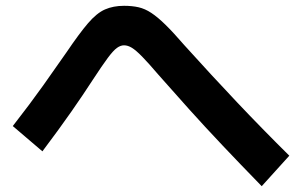

<svg xmlns="http://www.w3.org/2000/svg" viewBox="-20 -668 1040 661"><path d="M881 -27Q806 -104 745 -168.5Q684 -233 631 -292Q578 -351 526 -410Q491 -451 469.5 -473Q448 -495 434 -503.5Q420 -512 407 -512Q395 -512 382.5 -503Q370 -494 351 -468.5Q332 -443 300 -394Q267 -343 225.5 -283.5Q184 -224 126 -147L24 -234Q84 -311 128.5 -373.5Q173 -436 209 -488Q253 -553 283 -588Q313 -623 341.5 -635.5Q370 -648 407 -648Q435 -648 457 -643Q479 -638 501 -623.5Q523 -609 550 -582.5Q577 -556 615 -512Q708 -409 795.5 -316.5Q883 -224 976 -132Z"/></svg>

Font: M PLUS 2 Thin
Style: Bold
Weight: 700
Version: Version 1.001